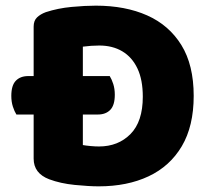

<svg xmlns="http://www.w3.org/2000/svg" viewBox="-20 -643 740 679"><path d="M197 -374V-238H326Q354 -238 370 -254.5Q386 -271 386 -308Q386 -329 380.5 -346Q375 -363 368 -374ZM209 -238V-374H80Q52 -374 36 -357.5Q20 -341 20 -304Q20 -283 25.5 -266Q31 -249 38 -238ZM485 -301Q485 -213 441.5 -169Q398 -125 330 -125Q317 -125 300.5 -126.5Q284 -128 273 -130V-478Q288 -480 302.5 -481Q317 -482 331 -482Q378 -482 412.5 -461.5Q447 -441 466 -401Q485 -361 485 -301ZM665 -304Q665 -413 621.5 -483.5Q578 -554 500.5 -588.5Q423 -623 319 -623Q281 -623 233 -618.5Q185 -614 142 -600Q123 -593 111 -581.5Q99 -570 99 -549V-82Q99 -30 154 -9Q194 6 244.5 11Q295 16 329 16Q430 16 505.5 -19.5Q581 -55 623 -126Q665 -197 665 -304Z"/></svg>

Font: Baloo Tamma 2 ExtraBold
Style: Regular
Weight: 800
Designer: Divya Kowshik, Shuchita Grover and Ek Type
Foundry: Ek Type
Version: Version 1.700